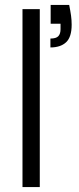

<svg xmlns="http://www.w3.org/2000/svg" viewBox="-20 -757 320 777"><path d="M71 0V-720H141V0ZM184 -565V-601Q207 -601 216 -610.5Q225 -620 225 -639V-661H185V-737H260Q265 -712 267.5 -694Q270 -676 270 -657Q270 -607 247.5 -586Q225 -565 184 -565Z"/></svg>

Font: DM Sans 18pt Light
Style: Regular
Weight: 300
Designer: Colophon Foundry, Jonny Pinhorn
Foundry: Colophon Foundry
Version: Version 4.004;gftools[0.9.30]